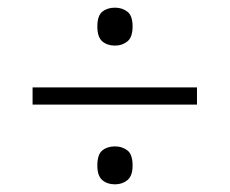

<svg xmlns="http://www.w3.org/2000/svg" viewBox="-20 -608 599 501"><path d="M65 -335V-380H494V-335ZM280 -127Q260 -127 247 -138Q234 -149 234 -176Q234 -205 247 -215.5Q260 -226 280 -226Q299 -226 312.5 -215.5Q326 -205 326 -176Q326 -149 312.5 -138Q299 -127 280 -127ZM280 -489Q260 -489 247 -500Q234 -511 234 -539Q234 -567 247 -577.5Q260 -588 280 -588Q299 -588 312.5 -577.5Q326 -567 326 -539Q326 -511 312.5 -500Q299 -489 280 -489Z"/></svg>

Font: Noto Serif Thai Light
Style: Regular
Weight: 300
Version: Version 2.001